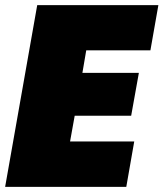

<svg xmlns="http://www.w3.org/2000/svg" viewBox="-20 -728 637 748"><path d="M597 -708 566 -532H316L301 -444H521L491 -277H271L253 -177H503L472 0H0L125 -708Z"/></svg>

Font: Poppins Black
Style: Italic
Weight: 900
Italic angle: -10°
Designer: Ninad Kale (Devanagari), Jonny Pinhorn (Latin)
Foundry: Indian Type Foundry
Version: Version 3.200;PS 1.000;hotconv 16.6.54;makeotf.lib2.5.65590